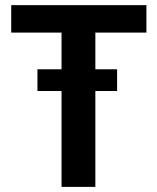

<svg xmlns="http://www.w3.org/2000/svg" viewBox="-20 -731 616 751"><path d="M353 -710.9V0H220.7V-710.9ZM552.7 -710.9V-603.5H23.9V-710.9ZM438 -460V-375H126.5V-460Z"/></svg>

Font: Roboto SemiCondensed SemiBold
Style: Regular
Weight: 600
Width: 4
Designer: Christian Robertson
Foundry: Google
Version: Version 3.009; 2024